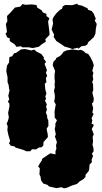

<svg xmlns="http://www.w3.org/2000/svg" viewBox="-20 -793 555 1042"><path d="M101 -536 94 -542 69 -539 60 -552 33 -570V-585L19 -590L10 -611L18 -619L12 -663L20 -678L18 -706L39 -727L61 -752L90 -757L102 -771L117 -767L151 -769L178 -766L182 -752L206 -737L213 -725L232 -718V-706L248 -694L241 -676L247 -630L249 -604L226 -580L229 -567L207 -553L190 -539L157 -532L138 -536ZM144 28H122L105 20L65 8L57 1L39 -2L29 -15L35 -28L25 -62L20 -87L22 -108L16 -122L23 -137L28 -156L24 -180L31 -214V-231L23 -241L30 -254L25 -273L32 -304L29 -312L27 -331L21 -347V-374L16 -397L14 -408L18 -437L29 -454L31 -483L46 -488L57 -504L67 -506L94 -525L116 -527L150 -519L166 -524L178 -513L204 -500L219 -481L216 -476L230 -457L222 -446L235 -412L229 -399L236 -381L229 -369L232 -346L223 -339L226 -307L232 -285L226 -270L230 -256L224 -247L234 -227L230 -212L235 -200L229 -182L236 -164V-153L242 -140L243 -110L233 -94L239 -64L240 -49L216 -22L215 -3L206 6L190 8L176 18L154 17ZM373 -527 353 -534 331 -540 314 -552 286 -570 271 -593 274 -604 260 -633 268 -664 265 -688 271 -701 285 -720 307 -741 316 -744 321 -759 334 -766 372 -765 399 -773 404 -766 423 -763 455 -748 458 -740 478 -733 488 -720 500 -691 494 -682 505 -663 500 -635 498 -611 489 -591 458 -563 455 -553 444 -545 422 -542 404 -528 402 -534ZM343 226 327 229 314 223 287 228 246 219 239 211 215 203 203 186 200 166 194 153 196 120 187 111 198 91 207 78 209 69 220 61 253 39 263 41 281 45V28L286 15L284 -5L289 -21L284 -36L278 -52L283 -64L277 -92L281 -111L280 -121L289 -140L277 -155V-167L276 -186L281 -218L283 -225L274 -242L277 -258L278 -273L273 -301L278 -321L276 -331L278 -351L276 -367V-388L279 -408L266 -439L270 -458L283 -471L285 -478L305 -489L315 -498L324 -511L342 -520L359 -522L371 -525L406 -520L416 -523L432 -517L446 -504L458 -501L471 -482L483 -458L489 -439L481 -409L487 -397L483 -382L486 -362L480 -346L485 -337L486 -302L481 -291L489 -258L487 -240L479 -231L486 -205L481 -182L488 -175L477 -151L481 -140L477 -122L490 -115L478 -93L489 -64L483 -51L485 -24L482 -7L487 10L488 28L479 41L485 54L477 74L479 87L466 100L464 127L461 136L444 156V167L433 179L413 191L398 205L370 214Z"/></svg>

Font: Winky Rough Black
Style: Regular
Weight: 900
Designer: Simon Atzbach
Foundry: typofactur
Version: Version 1.206; ttfautohint (v1.8.4.7-5d5b)